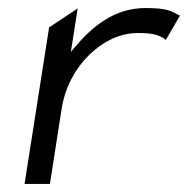

<svg xmlns="http://www.w3.org/2000/svg" viewBox="-20 -467 467 477"><path d="M41 -10H104L133 -196C142 -253 169 -299 202 -331C232 -360 273 -385 323 -385C364 -385 377 -379 392 -368L427 -428C404 -440 396 -447 341 -447C265 -447 210 -402 167 -351L156 -338L173 -446L102 -399Z"/></svg>

Font: Charger Sport
Style: LitObl
Weight: 300
Designer: Jasper
Foundry: Cannot Into Space Fonts
Version: Version 1.1